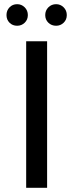

<svg xmlns="http://www.w3.org/2000/svg" viewBox="-20 -897 350 917"><path d="M11 -825Q11 -847 25.5 -862Q40 -877 62 -877Q83 -877 98 -862Q113 -847 113 -825Q113 -803 98 -788.5Q83 -774 62 -774Q40 -774 25.5 -788.5Q11 -803 11 -825ZM196 -825Q196 -847 211 -862Q226 -877 248 -877Q269 -877 284 -862Q299 -847 299 -825Q299 -803 284 -788.5Q269 -774 248 -774Q226 -774 211 -788.5Q196 -803 196 -825ZM105 -700H205V0H105Z"/></svg>

Font: Montserrat Alternates Medium
Style: Regular
Weight: 500
Designer: Julieta Ulanovsky
Foundry: Julieta Ulanovsky
Version: Version 7.200